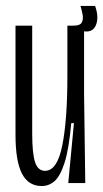

<svg xmlns="http://www.w3.org/2000/svg" viewBox="-20 -614 347 644"><path d="M120 10Q75 10 53.5 -32Q32 -74 32 -162V-528H88V-166Q88 -100 97.5 -70.5Q107 -41 131 -41Q172 -41 189 -126.5Q206 -212 206 -357V-528H262V-300L266 0H209L228 -201H219Q211 -113 196.5 -68Q182 -23 163 -6.5Q144 10 120 10ZM251 -511 225 -518 227 -528Q249 -528 254.5 -539Q260 -550 257 -565.5Q254 -581 250 -594H299Q313 -555 301 -528Q289 -501 251 -511Z"/></svg>

Font: Bricolage Grotesque 96pt Condensed ExtraLight
Style: Regular
Weight: 200
Width: 3
Designer: Mathieu Triay
Foundry: Atelier Triay
Version: Version 1.001; ttfautohint (v1.8.4.7-5d5b);gftools[0.9.33.de